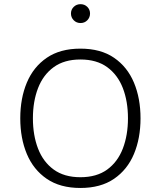

<svg xmlns="http://www.w3.org/2000/svg" viewBox="-20 -909 782 934"><path d="M371.1 -672.4Q470.2 -672.4 534.9 -627.9Q599.6 -583.5 631.6 -507.1Q663.6 -430.7 663.6 -333.5Q663.6 -236.3 631.6 -159.9Q599.6 -83.5 534.7 -39.1Q469.7 5.4 371.1 5.4Q272.5 5.4 207.5 -39.1Q142.6 -83.5 110.6 -159.9Q78.6 -236.3 78.6 -333.5Q78.6 -430.7 110.6 -507.1Q142.6 -583.5 207.5 -627.9Q272.5 -672.4 371.1 -672.4ZM371.1 -619.6Q292.5 -619.6 241.2 -582.3Q189.9 -544.9 165 -480.2Q140.1 -415.5 140.1 -333.5Q140.1 -251 165 -186.3Q189.9 -121.6 241.2 -84.2Q292.5 -46.9 371.1 -46.9Q450.2 -46.9 501.5 -84.2Q552.7 -121.6 577.6 -186.5Q602.5 -251.5 602.5 -333.5Q602.5 -416 577.6 -480.5Q552.7 -544.9 501.5 -582.3Q450.2 -619.6 371.1 -619.6ZM325.2 -843.3Q325.2 -862.3 338.6 -875.5Q352.1 -888.7 371.6 -888.7Q391.6 -888.7 404.8 -875.5Q418 -862.3 418 -843.3Q418 -824.2 404.8 -810.5Q391.6 -796.9 371.6 -796.9Q352.1 -796.9 338.6 -810.5Q325.2 -824.2 325.2 -843.3Z"/></svg>

Font: Estedad-FD Light
Style: Regular
Weight: 300
Designer: Amin Abedi
Version: Version 7.3